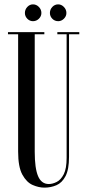

<svg xmlns="http://www.w3.org/2000/svg" viewBox="-20 -847 401 879"><path d="M183.5 12Q157.5 12 129.8 0Q102 -12 82.5 -47.2Q63 -82.5 63 -153V-690H16.5V-700H183V-690H139V-152Q139 -77 154.2 -40.8Q169.5 -4.5 203.5 -4.5Q220.5 -4.5 239.5 -14Q258.5 -23.5 271.8 -49.2Q285 -75 285 -124.5V-690H242.5V-700H343V-690H296V-129Q296 -71 280 -40.5Q264 -10 238.2 1Q212.5 12 183.5 12ZM246.5 -750Q230.5 -750 219.5 -761.2Q208.5 -772.5 208.5 -787.5Q208.5 -803.5 219.5 -815.2Q230.5 -827 246.5 -827Q261 -827 272.5 -815.2Q284 -803.5 284 -787.5Q284 -772.5 272.5 -761.2Q261 -750 246.5 -750ZM131 -750Q116 -750 105 -761.2Q94 -772.5 94 -787.5Q94 -803.5 105 -815.2Q116 -827 131 -827Q146.5 -827 158 -815.2Q169.5 -803.5 169.5 -787.5Q169.5 -772.5 158 -761.2Q146.5 -750 131 -750Z"/></svg>

Font: Imbue 100pt
Style: Regular
Weight: 400
Designer: Tyler Finck
Foundry: Etcetera Type Company
Version: Version 1.102; ttfautohint (v1.8.3)